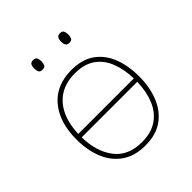

<svg xmlns="http://www.w3.org/2000/svg" viewBox="-196 -848 992 992"><g transform="rotate(-45 300.0 -351.5)"><path d="M300 10Q223 10 171.5 -26Q120 -62 95 -124Q70 -186 70 -264Q70 -390 132 -463.5Q194 -537 305 -537Q385 -537 434.5 -500.5Q484 -464 507 -403Q530 -342 530 -267Q530 -188 505 -125.5Q480 -63 429.5 -26.5Q379 10 300 10ZM305 -512Q210 -512 155.5 -450.5Q101 -389 97 -278H503Q501 -344 481 -397Q461 -450 418 -481Q375 -512 305 -512ZM300 -15Q368 -15 412.5 -45.5Q457 -76 479 -129.5Q501 -183 503 -253H97Q99 -147 149.5 -81Q200 -15 300 -15ZM398 -643Q382 -643 376.5 -653Q371 -663 371 -678Q371 -692 376.5 -702.5Q382 -713 398 -713Q415 -713 419.5 -702Q424 -691 424 -678Q424 -665 419.5 -654Q415 -643 398 -643ZM201 -643Q185 -643 180 -653Q175 -663 175 -678Q175 -693 180 -703Q185 -713 201 -713Q219 -713 223.5 -702Q228 -691 228 -678Q228 -665 223.5 -654Q219 -643 201 -643Z"/></g></svg>

Font: Noto Sans Mono Thin
Style: Regular
Weight: 100
Designer: Monotype Design Team
Foundry: Monotype Imaging Inc.
Version: Version 2.014